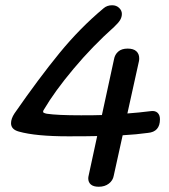

<svg xmlns="http://www.w3.org/2000/svg" viewBox="-20 -709 643 731"><path d="M589 -255Q589 -207 543 -203Q500 -197 447 -194L413 -40Q410 -22 394.5 -10Q379 2 356 2Q336 2 326 -6.5Q316 -15 316 -30Q316 -35 318 -43L350 -191Q315 -190 240 -190Q116 -190 52 -208Q22 -216 22 -240Q22 -257 35 -277Q128 -411 206.5 -507Q285 -603 375 -678Q388 -689 407 -689Q423 -689 433.5 -679Q444 -669 444 -656Q444 -644 437.5 -633Q431 -622 415 -607Q332 -533 260 -447Q188 -361 148 -293Q144 -288 144 -283Q144 -279 158 -276Q198 -270 289 -270Q342 -270 368 -271L414 -483Q417 -501 430 -512.5Q443 -524 466 -524Q488 -524 499 -514Q510 -504 510 -487Q510 -480 509 -476L465 -277Q507 -280 555 -286Q571 -288 580 -279.5Q589 -271 589 -255Z"/></svg>

Font: Mali Medium
Style: Italic
Weight: 500
Italic angle: -10°
Version: Version 1.000; ttfautohint (v1.6)